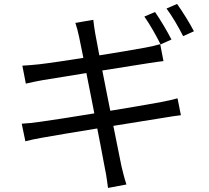

<svg xmlns="http://www.w3.org/2000/svg" viewBox="-20 -872 1040 955"><path d="M751.1 -812.3 698 -789.6C725 -751.8 758.9 -691.6 778.7 -651.2L832.8 -675.3C812.4 -715.8 776.1 -776.5 751.1 -812.3ZM860.7 -852.4 808.2 -829.6C836.4 -792.2 869 -735.7 890.9 -692.2L944.6 -716.4C925.8 -753.4 887.3 -815.6 860.7 -852.4ZM373.2 -689.6C384.9 -637.8 491.7 -93.9 502.4 -31.2C509 -1.9 512.3 28.7 517.3 62.8L608.9 45.6C599.3 17.3 591.1 -16.7 584.1 -45.4C570.1 -111.3 460.4 -659.8 453.9 -704.3C450.1 -726.2 445.9 -754.7 444.1 -773.5L354.9 -758C361.6 -737.3 368 -715.4 373.2 -689.6ZM91.2 -545.4 108.5 -456C138.2 -463 161.6 -467.8 189.5 -472.9C276.6 -488 617.7 -541.8 721.4 -558.2C748 -562.2 778.1 -566.7 793.1 -568.1L776.9 -652.3C759.9 -647.4 734.4 -641 705.1 -635.6C610.1 -617.4 264.9 -562.2 174.5 -552.2C142.9 -548.8 116.4 -546.8 91.2 -545.4ZM88.1 -256.7 106.2 -169.3C128 -175.3 155.6 -181.1 194.5 -187.9C296.2 -206.3 656.8 -264.6 789.6 -285.5C827 -291.5 858.9 -297 879.8 -299L863 -383C842 -376.8 813.4 -370.5 775 -363.1C655.3 -341.1 282.7 -279.8 176.3 -265.7C150.2 -261.9 111.8 -257.7 88.1 -256.7Z"/></svg>

Font: Source Han Sans JP VF
Style: Regular
Weight: 250
Designer: Ryoko NISHIZUKA 西塚涼子 (kana, bopomofo & ideographs); Paul D. Hunt (Latin, Greek & Cyrillic); Sandoll Communications 산돌커뮤니
Foundry: Adobe
Version: Version 2.004;hotconv 1.0.118;makeotfexe 2.5.65603